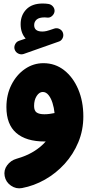

<svg xmlns="http://www.w3.org/2000/svg" viewBox="-20 -740 503 1081"><path d="M63 -460.4Q57.6 -474.6 64.9 -490Q72.3 -505.4 87.4 -510.3L124.5 -522.9Q96.2 -554.2 96.2 -604Q96.2 -654.3 128.2 -687.3Q160.2 -720.2 220.2 -720.2Q237.8 -720.2 252.4 -717.8Q268.6 -715.3 278.6 -702.9Q288.6 -690.4 287.1 -675.8Q285.2 -660.6 272.7 -649.7Q260.3 -638.7 244.6 -641.1Q237.8 -642.1 231.4 -642.1Q200.2 -642.1 186.3 -629.9Q172.4 -617.7 172.4 -598.6Q172.4 -562.5 218.3 -562.5Q230 -562.5 242.4 -565.4Q254.9 -568.4 285.6 -579.1Q301.8 -584.5 316.9 -575.9Q332 -567.4 335.4 -551.3Q338.9 -536.6 331.5 -523.2Q324.2 -509.8 311 -505.9L112.8 -436Q98.1 -431.2 83.3 -438.2Q68.4 -445.3 63 -460.4ZM224.6 -384.3Q290.5 -384.3 341.1 -344.7Q391.6 -305.2 420.4 -237.3Q449.2 -169.4 449.2 -84.5Q449.2 -6.8 420.9 61Q392.6 128.9 344 182.4Q295.4 235.8 233.4 271Q171.4 306.2 104 318.8Q70.8 325.2 41.7 305.2Q12.7 285.2 6.3 251.5Q0 217.8 20.3 190.4Q40.5 163.1 73.2 153.8Q128.4 138.2 169.4 113Q210.4 87.9 237.3 56.6Q234.4 56.6 231.4 56.6Q127 56.6 71.5 8.5Q16.1 -39.6 16.1 -136.7Q16.1 -207 44.7 -263.2Q73.2 -319.3 120.6 -351.8Q168 -384.3 224.6 -384.3ZM171.9 -143.6Q171.9 -116.7 186.3 -106.7Q200.7 -96.7 230 -96.7Q246.1 -96.7 260.5 -98.9Q274.9 -101.1 287.1 -103.5Q284.2 -133.3 275.6 -160.4Q267.1 -187.5 253.2 -204.8Q239.3 -222.2 220.7 -222.2Q201.2 -222.2 186.5 -199.7Q171.9 -177.2 171.9 -143.6Z"/></svg>

Font: Mikhak-DS1-FD Black
Style: Regular
Weight: 900
Designer: Amin Abedi
Version: Version 3.2